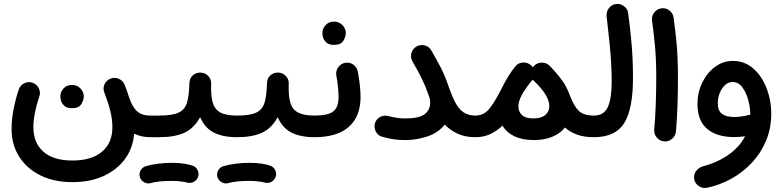

<svg xmlns="http://www.w3.org/2000/svg" viewBox="-20 -667 3998 980"><path d="M350.1 262.7Q255.9 262.7 186 228Q116.2 193.4 77.6 132.3Q39.1 71.3 39.1 -8.3Q39.1 -57.6 49.3 -109.9Q59.6 -162.1 76.2 -211.4Q84.5 -232.9 105.5 -242.7Q126.5 -252.4 147.5 -244.1Q168.5 -236.3 178.5 -215.3Q188.5 -194.3 180.2 -172.9Q167 -134.3 158.7 -93.8Q150.4 -53.2 150.4 -18.1Q150.4 62 201.4 107.2Q252.4 152.3 349.6 152.3Q447.3 152.3 500.5 107.4Q553.7 62.5 553.7 -17.1Q553.7 -57.6 542.7 -101.6Q531.7 -145.5 513.2 -192.9Q503.9 -214.4 512.9 -235.4Q522 -256.3 542.5 -265.1Q563.5 -273.9 585 -265.4Q606.4 -256.8 615.7 -235.4Q629.4 -200.7 639.6 -168Q656.2 -119.1 680.7 -98.1Q705.1 -77.1 744.6 -77.1H745.1Q768.1 -77.1 784.2 -61Q800.3 -44.9 800.3 -22Q800.3 0.5 784.2 16.8Q768.1 33.2 745.1 33.2H744.6Q703.1 33.2 664.6 15.6Q658.7 88.9 617.9 144.5Q577.1 200.2 508.5 231.4Q439.9 262.7 350.1 262.7ZM288.1 -175.8Q288.1 -197.8 304.4 -215.6Q320.8 -233.4 346.7 -233.4Q365.2 -233.4 377.9 -225.6Q390.6 -217.8 397.9 -206.5Q407.7 -190.4 407.7 -175.3Q407.7 -157.2 395.3 -136Q382.8 -114.7 347.2 -114.7Q322.8 -114.7 310.3 -125.2Q297.9 -135.7 292.5 -149.4Q288.1 -162.1 288.1 -175.8Z M689.5 -22Q689.5 -44.9 706.1 -61Q722.7 -77.1 745.1 -77.1H793.9Q816.9 -77.1 833.3 -61Q849.6 -44.9 849.6 -22Q849.6 0.5 833.3 16.8Q816.9 33.2 793.9 33.2H745.1Q722.7 33.2 706.1 16.8Q689.5 0.5 689.5 -22Z M738.3 -22Q738.3 -44.9 754.9 -61Q771.5 -77.1 793.9 -77.1Q860.4 -77.1 892.3 -92.5Q924.3 -107.9 934.8 -144.5Q945.3 -181.2 946.8 -243.7Q948.2 -269.5 965.6 -283.7Q982.9 -297.9 1006.3 -296.4Q1029.3 -294.9 1044.4 -277.6Q1059.6 -260.3 1057.6 -237.8Q1055.7 -178.7 1065.7 -143.6Q1075.7 -108.4 1105 -92.8Q1134.3 -77.1 1189.5 -77.1H1189.9Q1212.9 -77.1 1229 -61Q1245.1 -44.9 1245.1 -22Q1245.1 0.5 1229 16.8Q1212.9 33.2 1189.9 33.2H1189.5Q1118.2 33.2 1072 10Q1025.9 -13.2 1001.5 -68.8Q969.7 -11.2 920.2 11Q870.6 33.2 793.9 33.2Q771.5 33.2 754.9 16.8Q738.3 0.5 738.3 -22ZM693.8 236.8Q689 219.2 697.5 203.1Q706.1 187 724.1 181.2Q751.5 172.9 787.4 168.5Q823.2 164.1 858.4 164.1Q893.1 164.1 921.1 168.5Q949.2 172.9 968.8 180.7Q986.8 190.4 991.9 210Q997.1 229.5 985.8 246.1Q976.6 259.3 963.4 263.9Q950.2 268.6 936 265.1Q921.9 261.2 900.6 258.8Q879.4 256.3 858.4 256.3Q825.2 256.3 796.6 259Q768.1 261.7 749.5 267.6Q731.9 272.5 715.6 263.2Q699.2 253.9 693.8 236.8Z M1134.3 -22Q1134.3 -44.9 1150.9 -61Q1167.5 -77.1 1189.9 -77.1Q1256.3 -77.1 1288.3 -92.5Q1320.3 -107.9 1330.8 -144.5Q1341.3 -181.2 1342.8 -243.7Q1344.2 -269.5 1361.6 -283.7Q1378.9 -297.9 1402.3 -296.4Q1425.3 -294.9 1440.4 -277.6Q1455.6 -260.3 1453.6 -237.8Q1451.7 -178.7 1461.7 -143.6Q1471.7 -108.4 1501 -92.8Q1530.3 -77.1 1585.4 -77.1H1585.9Q1608.9 -77.1 1625 -61Q1641.1 -44.9 1641.1 -22Q1641.1 0.5 1625 16.8Q1608.9 33.2 1585.9 33.2H1585.4Q1514.2 33.2 1468 10Q1421.9 -13.2 1397.5 -68.8Q1365.7 -11.2 1316.2 11Q1266.6 33.2 1189.9 33.2Q1167.5 33.2 1150.9 16.8Q1134.3 0.5 1134.3 -22ZM1089.8 236.8Q1085 219.2 1093.5 203.1Q1102.1 187 1120.1 181.2Q1147.5 172.9 1183.3 168.5Q1219.2 164.1 1254.4 164.1Q1289.1 164.1 1317.1 168.5Q1345.2 172.9 1364.7 180.7Q1382.8 190.4 1387.9 210Q1393.1 229.5 1381.8 246.1Q1372.6 259.3 1359.4 263.9Q1346.2 268.6 1332 265.1Q1317.9 261.2 1296.6 258.8Q1275.4 256.3 1254.4 256.3Q1221.2 256.3 1192.6 259Q1164.1 261.7 1145.5 267.6Q1127.9 272.5 1111.6 263.2Q1095.2 253.9 1089.8 236.8Z M1530.8 -22Q1530.8 -44.9 1547.1 -61Q1563.5 -77.1 1585.9 -77.1Q1651.4 -77.1 1679.7 -97.2Q1708 -117.2 1708 -172.9Q1708 -192.4 1705.1 -222.9Q1702.1 -253.4 1696.3 -284.2Q1693.4 -306.6 1707.3 -325Q1721.2 -343.3 1743.7 -346.7Q1766.6 -350.1 1784.7 -336.2Q1802.7 -322.3 1806.6 -299.8Q1813.5 -263.7 1816.9 -230.5Q1820.3 -197.3 1820.3 -172.4Q1820.3 -72.3 1760.5 -19.5Q1700.7 33.2 1585.9 33.2Q1563.5 33.2 1547.1 16.8Q1530.8 0.5 1530.8 -22ZM1625.5 -499Q1625.5 -521 1641.8 -538.8Q1658.2 -556.6 1684.1 -556.6Q1702.6 -556.6 1715.3 -548.8Q1728 -541 1735.4 -529.8Q1745.1 -513.7 1745.1 -498.5Q1745.1 -480.5 1732.7 -459.2Q1720.2 -438 1684.6 -438Q1660.2 -438 1647.7 -448.5Q1635.3 -459 1629.9 -472.7Q1625.5 -485.4 1625.5 -499Z M1893.6 -37.1Q1899.9 -59.1 1919.4 -69.6Q1939 -80.1 1961.9 -74.7Q1984.9 -68.8 2005.6 -65.7Q2026.4 -62.5 2049.8 -62.5Q2118.2 -62.5 2147 -83.7Q2175.8 -105 2175.8 -145Q2175.8 -155.8 2172.9 -166.5Q2169.4 -175.8 2165.5 -187Q2151.9 -227.5 2132.8 -265.9Q2113.8 -304.2 2085.9 -352.5Q2074.2 -372.6 2079.8 -395Q2085.4 -417.5 2105 -429.2Q2124.5 -440.9 2147 -435.5Q2169.4 -430.2 2181.2 -410.2Q2209 -362.3 2230.7 -320.3Q2252.4 -278.3 2270.5 -223.1Q2287.1 -176.3 2304 -143.8Q2320.8 -111.3 2344.7 -94.5Q2368.7 -77.6 2406.2 -77.1H2406.7Q2429.7 -77.1 2445.8 -61Q2461.9 -44.9 2461.9 -22Q2461.9 0.5 2445.8 16.8Q2429.7 33.2 2406.7 33.2H2406.2Q2353.5 33.2 2315.4 15.1Q2277.3 -2.9 2250 -30.8Q2215.3 12.2 2159.7 30Q2104 47.9 2049.8 47.9Q2017.1 47.9 1991 44.2Q1964.8 40.5 1931.6 31.2Q1909.7 25.9 1898.7 5.4Q1887.7 -15.1 1893.6 -37.1Z M2351.6 -22Q2351.6 -44.9 2367.9 -61Q2384.3 -77.1 2406.7 -77.1Q2452.1 -77.1 2481.7 -116.9Q2511.2 -156.7 2541 -216.8Q2556.6 -248.5 2574.5 -277.6Q2592.3 -306.6 2610.4 -328.1L2611.8 -329.6Q2626 -346.7 2649.2 -347.9Q2672.4 -349.1 2689.5 -334.5Q2695.3 -329.6 2699.7 -323.2Q2702.6 -328.1 2707 -332Q2723.6 -347.7 2746.8 -347.4Q2770 -347.2 2785.6 -331.1Q2788.6 -327.6 2791.5 -324.7Q2813 -303.2 2830.1 -281.2Q2852.5 -254.4 2866 -230.2Q2879.4 -206.1 2890.1 -176.8Q2909.2 -126 2933.8 -101.6Q2958.5 -77.1 3011.2 -77.1H3011.7Q3034.7 -77.1 3050.8 -61Q3066.9 -44.9 3066.9 -22Q3066.9 0.5 3050.8 16.8Q3034.7 33.2 3011.7 33.2H3011.2Q2960.4 33.2 2924.6 19.8Q2888.7 6.3 2863.8 -16.1Q2839.4 14.2 2799.1 31Q2758.8 47.9 2705.6 47.9Q2645.5 47.9 2605.2 28.3Q2564.9 8.8 2544.9 -25.9Q2518.6 -0.5 2484.6 16.4Q2450.7 33.2 2406.7 33.2Q2384.3 33.2 2367.9 16.8Q2351.6 0.5 2351.6 -22ZM2626 -124Q2626 -96.7 2644.3 -79.6Q2662.6 -62.5 2702.6 -62.5Q2742.2 -62.5 2762.9 -79.8Q2783.7 -97.2 2783.7 -125Q2783.7 -179.2 2707.5 -252L2706.1 -253.4Q2702.1 -256.8 2698.7 -260.7Q2697.3 -258.8 2695.8 -256.8Q2682.6 -241.7 2667.7 -220.7Q2652.8 -199.7 2642.1 -180.2Q2626 -148.4 2626 -124Z M2956.5 -22Q2956.5 -44.9 2972.9 -61Q2989.3 -77.1 3011.7 -77.1Q3062.5 -77.1 3082.3 -120.4Q3102.1 -163.6 3102.1 -249Q3102.1 -294.9 3099.6 -340.8Q3097.2 -386.7 3091.6 -444.6Q3085.9 -502.4 3076.2 -584Q3073.7 -606.4 3087.6 -625Q3101.6 -643.6 3124 -646.5Q3146.5 -649.4 3165 -635.5Q3183.6 -621.6 3186.5 -598.6Q3195.3 -529.8 3200.7 -475.1Q3206.1 -420.4 3208.5 -371.1Q3210.9 -321.8 3210.9 -268.6Q3210.9 -111.3 3166.3 -39.1Q3121.6 33.2 3011.7 33.2Q2989.3 33.2 2972.9 16.8Q2956.5 0.5 2956.5 -22Z M3308.1 -562Q3305.2 -584.5 3319.3 -603Q3333.5 -621.6 3356 -624.5Q3378.4 -627.4 3396.7 -613.5Q3415 -599.6 3418 -576.7Q3426.8 -513.7 3431.6 -465.1Q3436.5 -416.5 3438.5 -369.9Q3440.4 -323.2 3440.4 -265.1Q3440.4 -197.3 3438 -127Q3435.5 -56.6 3430.2 3.9Q3428.2 26.4 3410.6 41.5Q3393.1 56.6 3370.1 54.7Q3347.7 52.7 3332.5 35.2Q3317.4 17.6 3319.3 -4.9Q3324.7 -65.4 3327.1 -135Q3329.6 -204.6 3329.6 -270.5Q3329.6 -324.7 3327.6 -366.9Q3325.7 -409.2 3321 -454.3Q3316.4 -499.5 3308.1 -562Z M3721.2 -356Q3780.8 -356 3824.5 -317.6Q3868.2 -279.3 3892.3 -217.8Q3916.5 -156.2 3916.5 -85.4Q3916.5 -12.7 3890.6 50Q3864.7 112.8 3819.1 162.1Q3773.4 211.4 3714.4 244.4Q3655.3 277.3 3588.4 291.5Q3565.9 295.9 3546.6 282.7Q3527.3 269.5 3523.4 247.6Q3519 224.6 3532.5 206.5Q3545.9 188.5 3567.4 182.1Q3645.5 161.1 3700.4 121.6Q3755.4 82 3783.2 28.3Q3754.4 32.7 3728.5 32.7Q3639.2 32.7 3589.6 -9Q3540 -50.8 3540 -135.7Q3540 -194.3 3564 -244.4Q3587.9 -294.4 3628.9 -325.2Q3669.9 -356 3721.2 -356ZM3643.6 -140.1Q3643.6 -101.6 3665.5 -85.7Q3687.5 -69.8 3727.5 -69.8Q3747.1 -69.8 3766.1 -72.8Q3785.2 -75.7 3802.2 -80.1Q3806.2 -81.1 3809.6 -81.1V-81.5Q3809.6 -117.7 3799.1 -156.5Q3788.6 -195.3 3768.6 -221.9Q3748.5 -248.5 3718.8 -248.5Q3697.3 -248.5 3680.2 -232.4Q3663.1 -216.3 3653.3 -191.7Q3643.6 -167 3643.6 -140.1Z"/></svg>

Font: Mikhak-FD SemiBold
Style: Regular
Weight: 600
Designer: Amin Abedi
Version: Version 3.2